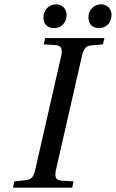

<svg xmlns="http://www.w3.org/2000/svg" viewBox="-20 -868 536 888"><path d="M389 -787C389 -758 406 -738 438 -738C473 -738 496 -765 496 -799C496 -824 478 -848 448 -848C415 -848 389 -823 389 -787ZM181 -787C181 -758 198 -738 230 -738C265 -738 288 -765 288 -799C288 -824 270 -848 240 -848C207 -848 181 -823 181 -787ZM40 0H314L320 -29L261 -33C237 -35 232 -52 239 -83L359 -609C366 -640 376 -656 401 -658L456 -663L463 -692H189L182 -663L241 -659C264 -657 270 -639 263 -609L143 -83C136 -51 125 -37 101 -35L46 -29Z"/></svg>

Font: Heuristica
Style: Italic
Weight: 400
Italic angle: -13°
Version: Version 1.0.1